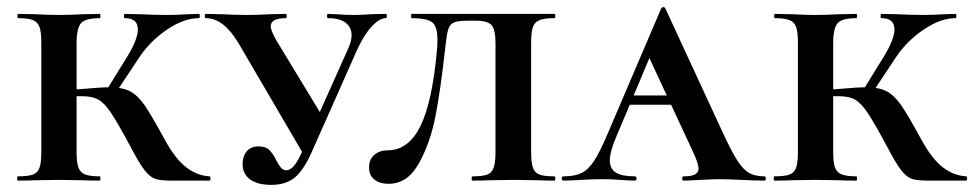

<svg xmlns="http://www.w3.org/2000/svg" viewBox="-20 -507 2735 539"><path d="M346 -96Q310 -163 291.5 -190.5Q273 -218 256 -227.5Q239 -237 209 -237Q184 -237 167 -236L166 -254L208 -257Q263 -262 287 -262Q324 -262 345.5 -250.5Q367 -239 386 -211.5Q405 -184 442 -116Q472 -61 502.5 -37.5Q533 -14 568 -12Q571 -12 571 -6Q571 0 568 0H461Q430 0 415.5 -5Q401 -10 386 -29Q371 -48 346 -96ZM30 -12Q59 -12 72.5 -17Q86 -22 91 -36.5Q96 -51 96 -81V-387Q96 -417 91 -431Q86 -445 72.5 -450.5Q59 -456 32 -456Q29 -456 29 -462Q29 -468 32 -468L80 -467Q120 -465 145 -465Q172 -465 212 -467L260 -468Q262 -468 262 -462Q262 -456 260 -456Q220 -456 207.5 -442Q195 -428 195 -385V-81Q195 -51 200 -37Q205 -23 218.5 -17.5Q232 -12 260 -12Q262 -12 262 -6Q262 0 260 0Q229 0 212 -1L145 -2L80 -1Q62 0 30 0Q28 0 28 -6Q28 -12 30 -12ZM276 -249 339 -351Q367 -398 367 -424Q367 -456 331 -456Q328 -456 328 -462Q328 -468 331 -468L375 -467Q415 -465 449 -465Q474 -465 506 -467L538 -468Q541 -468 541 -462Q541 -456 538 -456Q497 -456 450.5 -425Q404 -394 373 -349L302 -242Z M558 -456Q555 -456 555 -462Q555 -468 558 -468L603 -467Q643 -465 675 -465Q700 -465 738 -467L782 -468Q785 -468 785 -462Q785 -456 782 -456Q740 -456 740 -433Q740 -422 755 -395L889 -174L836 -67L650 -385Q608 -456 558 -456ZM967 -408Q967 -430 950.5 -443Q934 -456 901 -456Q898 -456 898 -462Q898 -468 901 -468L926 -467Q948 -465 974 -465Q994 -465 1020 -467L1063 -468Q1066 -468 1066 -462Q1066 -456 1063 -456Q1045 -456 1023 -432Q1001 -408 982 -366L856 -82Q833 -30 808 -9Q783 12 741 12Q703 12 682 -3.5Q661 -19 661 -47Q661 -68 672.5 -82Q684 -96 706 -96Q726 -96 736.5 -85.5Q747 -75 756 -56Q763 -43 769 -36Q775 -29 784 -29Q794 -29 804.5 -40.5Q815 -52 828 -81L958 -372Q967 -392 967 -408Z M1232 -389 1229 -365Q1217 -256 1202.5 -181Q1188 -106 1156 -48.5Q1124 9 1071 9Q1046 9 1031 -3Q1016 -15 1016 -37Q1016 -60 1031 -72.5Q1046 -85 1068 -85Q1127 -85 1160.5 -153.5Q1194 -222 1207 -370Q1208 -380 1208 -396Q1208 -433 1193 -444.5Q1178 -456 1136 -456Q1134 -456 1134 -462Q1134 -468 1136 -468H1536Q1539 -468 1539 -462Q1539 -456 1536 -456Q1508 -456 1494.5 -450.5Q1481 -445 1476 -431Q1471 -417 1471 -387V-81Q1471 -51 1476 -36.5Q1481 -22 1494 -17Q1507 -12 1536 -12Q1539 -12 1539 -6Q1539 0 1536 0Q1505 0 1488 -1L1422 -2L1354 -1Q1337 0 1307 0Q1304 0 1304 -6Q1304 -12 1307 -12Q1335 -12 1348 -17Q1361 -22 1366 -36.5Q1371 -51 1371 -81V-385Q1371 -424 1360 -436.5Q1349 -449 1314 -449H1298Q1269 -449 1257 -445Q1245 -441 1240 -429Q1235 -417 1232 -389Z M1748 -239H1931L1938 -213H1733ZM2125 0Q2104 0 2062 -2Q2018 -4 2000 -4Q1983 -4 1947 -2Q1913 0 1899 0Q1895 0 1895 -6Q1895 -12 1899 -12Q1922 -12 1931.5 -17.5Q1941 -23 1941 -34Q1941 -48 1924 -84L1797 -357L1841 -434L1710 -123Q1692 -81 1692 -57Q1692 -33 1709 -22.5Q1726 -12 1762 -12Q1767 -12 1767 -6Q1767 0 1762 0Q1748 0 1722 -2Q1694 -4 1670 -4Q1645 -4 1611 -2Q1581 0 1562 0Q1557 0 1557 -6Q1557 -12 1562 -12Q1593 -12 1612 -21Q1631 -30 1647.5 -55Q1664 -80 1686 -132L1836 -483Q1838 -487 1842 -487Q1846 -487 1848 -483L2008 -137Q2033 -83 2049.5 -57Q2066 -31 2083 -21.5Q2100 -12 2125 -12Q2130 -12 2130 -6Q2130 0 2125 0Z M2470 -96Q2434 -163 2415.5 -190.5Q2397 -218 2380 -227.5Q2363 -237 2333 -237Q2308 -237 2291 -236L2290 -254L2332 -257Q2387 -262 2411 -262Q2448 -262 2469.5 -250.5Q2491 -239 2510 -211.5Q2529 -184 2566 -116Q2596 -61 2626.5 -37.5Q2657 -14 2692 -12Q2695 -12 2695 -6Q2695 0 2692 0H2585Q2554 0 2539.5 -5Q2525 -10 2510 -29Q2495 -48 2470 -96ZM2154 -12Q2183 -12 2196.5 -17Q2210 -22 2215 -36.5Q2220 -51 2220 -81V-387Q2220 -417 2215 -431Q2210 -445 2196.5 -450.5Q2183 -456 2156 -456Q2153 -456 2153 -462Q2153 -468 2156 -468L2204 -467Q2244 -465 2269 -465Q2296 -465 2336 -467L2384 -468Q2386 -468 2386 -462Q2386 -456 2384 -456Q2344 -456 2331.5 -442Q2319 -428 2319 -385V-81Q2319 -51 2324 -37Q2329 -23 2342.5 -17.5Q2356 -12 2384 -12Q2386 -12 2386 -6Q2386 0 2384 0Q2353 0 2336 -1L2269 -2L2204 -1Q2186 0 2154 0Q2152 0 2152 -6Q2152 -12 2154 -12ZM2400 -249 2463 -351Q2491 -398 2491 -424Q2491 -456 2455 -456Q2452 -456 2452 -462Q2452 -468 2455 -468L2499 -467Q2539 -465 2573 -465Q2598 -465 2630 -467L2662 -468Q2665 -468 2665 -462Q2665 -456 2662 -456Q2621 -456 2574.5 -425Q2528 -394 2497 -349L2426 -242Z"/></svg>

Font: Cormorant Unicase
Style: Bold
Weight: 700
Designer: Christian Thalmann (Catharsis Fonts)
Foundry: Catharsis Fonts
Version: Version 4.000